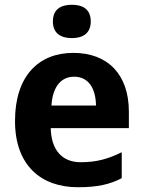

<svg xmlns="http://www.w3.org/2000/svg" viewBox="-20 -776 602 806"><path d="M282 -756C238 -756 202 -739 202 -686C202 -634 238 -616 282 -616C325 -616 361 -634 361 -686C361 -739 325 -756 282 -756ZM288 -554C142 -554 43 -457 43 -268C43 -81 153 10 307 10C389 10 441 -2 491 -28V-137C435 -109 385 -95 319 -95C239 -95 195 -148 193 -238H521V-307C521 -464 432 -554 288 -554ZM291 -454C353 -454 382 -403 383 -333H196C201 -414 238 -454 291 -454Z"/></svg>

Font: Noto Sans Display
Style: Bold
Weight: 700
Designer: Monotype Design Team
Foundry: Monotype Imaging Inc.
Version: Version 1.900